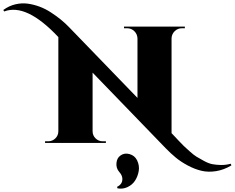

<svg xmlns="http://www.w3.org/2000/svg" viewBox="-250 -860 1412 1155"><path d="M1138 125 1142 135Q1097 162 1050 169.5Q1003 177 962.5 167.5Q922 158 880.5 136Q839 114 808 88.5Q777 63 746 31L307 -423V-71Q307 -45 325 -27.5Q343 -10 368 -10H387V0H21V-10H40Q65 -10 83 -27.5Q101 -45 101 -71V-637Q-92 -842 -225 -791L-230 -800Q-196 -825 -157.5 -834Q-119 -843 -83 -838Q-47 -833 -12 -820Q23 -807 56 -785.5Q89 -764 115.5 -742.5Q142 -721 166 -696L577 -271V-629Q576 -655 558 -672.5Q540 -690 515 -690H496V-700H862V-690H844Q819 -690 801 -672.5Q783 -655 782 -630V-59L800 -40Q800 -40 823.5 -15Q847 10 855.5 18Q864 26 890 49.5Q916 73 932 82.5Q948 92 976 107.5Q1004 123 1027 127.5Q1050 132 1079.5 132.5Q1109 133 1138 125ZM457 273 454 264Q468 258 477.5 245.5Q487 233 486 213.5Q485 194 467 174Q448 152 450.5 121.5Q453 91 474 76Q498 58 529.5 67Q561 76 575 105Q590 137 584.5 169Q579 201 562.5 226.5Q546 252 517 265.5Q488 279 457 273Z"/></svg>

Font: Cinzel Decorative Black
Style: Regular
Weight: 900
Designer: Natanael Gama
Version: Version 1.001;PS 001.001;hotconv 1.0.56;makeotf.lib2.0.21325